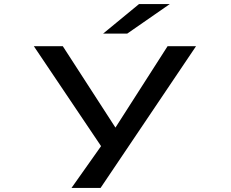

<svg xmlns="http://www.w3.org/2000/svg" viewBox="-20 -728 1140 948"><path d="M333 200 479 -6.5 147 -500H290L550 -98L807.5 -500H948L476.5 200ZM608 -562H489L666.5 -708H818.5Z"/></svg>

Font: Trispace Expanded Medium
Style: Regular
Weight: 500
Width: 7
Designer: Tyler Finck
Foundry: Etcetera Type Company
Version: Version 1.210; ttfautohint (v1.8.3)